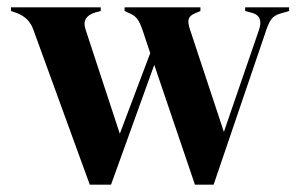

<svg xmlns="http://www.w3.org/2000/svg" viewBox="-20 -501 821 524"><path d="M225 3 71 -420Q60 -452 27 -465L10 -471V-481H255V-471L240 -467Q201 -455 214 -419L307 -136L390 -356L371 -413Q364 -435 356.5 -446.5Q349 -458 337 -463L320 -471V-481H527V-471L513 -465Q498 -459 495 -449Q492 -439 499 -419L591 -141L686 -417Q700 -455 671 -465L649 -471V-481H769V-471L745 -464Q728 -459 720.5 -448.5Q713 -438 707 -420L563 3H512L401 -324L283 3Z"/></svg>

Font: DM Serif Display
Style: Regular
Weight: 400
Designer: Colophon Foundry, Frank Grießhammer
Foundry: Colophon Foundry
Version: Version 5.200; ttfautohint (v1.8.3)